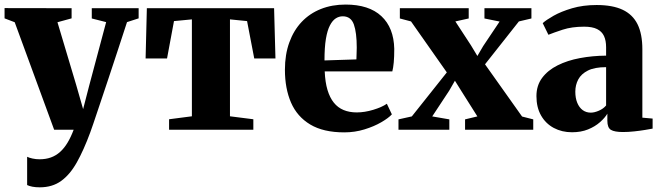

<svg xmlns="http://www.w3.org/2000/svg" viewBox="-27 -569 2896 842"><path d="M147.5 252.5Q129.5 252.5 115.2 249.8Q101 247 92 242.5V118.5Q100.5 123 115.5 126.2Q130.5 129.5 146.5 129.5Q174 129.5 196.2 121.5Q218.5 113.5 236.8 97Q255 80.5 269.5 56.2Q284 32 296 0H210.5L37.5 -471.5L-7 -488.5V-533.5L287 -533V-488.5L225 -471.5L307 -197L337.5 -90.5L364 -193L438.5 -472L375.5 -488V-533H581V-488.5L530 -472Q511.5 -415.5 490.5 -351.2Q469.5 -287 448.8 -225Q428 -163 410.8 -111.5Q393.5 -60 382.2 -26.5Q371 7 368.5 12.5Q340 89.5 310 143Q280 196.5 241.2 224.5Q202.5 252.5 147.5 252.5Z M714.5 0V-46L814.5 -59V-484L736 -476.5L705.5 -312.5H611.5L617 -533H1175L1181 -312.5H1088L1056.5 -476.5L981.5 -484V-59L1084 -46V0Z M1483 11.5Q1391 11.5 1333.5 -23Q1276 -57.5 1249.2 -119.2Q1222.5 -181 1222.5 -263Q1222.5 -330 1241.8 -383Q1261 -436 1296 -473Q1331 -510 1380 -529.5Q1429 -549 1488.5 -549Q1591 -549 1645.5 -498.2Q1700 -447.5 1702 -354.5Q1702 -320 1699.8 -295.5Q1697.5 -271 1693.5 -256H1397Q1399 -208.5 1409.2 -174.5Q1419.5 -140.5 1437 -118.8Q1454.5 -97 1479.8 -86.5Q1505 -76 1537.5 -76Q1572 -76 1610 -87.5Q1648 -99 1669.5 -114L1691.5 -67.5Q1677 -51.5 1645.2 -33Q1613.5 -14.5 1571.2 -1.5Q1529 11.5 1483 11.5ZM1396 -304 1536 -308.5Q1536.5 -322 1536.8 -334.2Q1537 -346.5 1537.5 -360Q1537.5 -426 1524.8 -461.8Q1512 -497.5 1476 -497.5Q1459.5 -497.5 1445.2 -488.2Q1431 -479 1419.8 -457.5Q1408.5 -436 1402.2 -398.5Q1396 -361 1396 -304Z M1779 -58.5 1932.5 -251.5 1775.5 -475 1726.5 -488V-533H2028.5V-488L1970 -475L2038.5 -370L2066.5 -323.5L2092 -367L2164 -474.5L2097.5 -488V-533H2303.5V-488L2248.5 -475L2100 -287L2262.5 -58L2311.5 -45.5V0H2012.5V-45.5L2066.5 -58.5L1998 -167L1968 -215L1943 -171.5L1868.5 -58.5L1943.5 -45.5V0H1720.5V-45.5Z M2481.5 11Q2437 11 2401.5 -8Q2366 -27 2345.8 -62.5Q2325.5 -98 2325.5 -147.5Q2325.5 -194 2350.5 -227.5Q2375.5 -261 2418.5 -282.5Q2461.5 -304 2516.2 -314.2Q2571 -324.5 2631 -325V-362Q2631 -391 2621.8 -411Q2612.5 -431 2591.5 -441.5Q2570.5 -452 2534.5 -452Q2481 -452 2440.5 -438.8Q2400 -425.5 2378 -416.5L2353 -467.5Q2367.5 -481 2400.5 -499.8Q2433.5 -518.5 2481.8 -532.8Q2530 -547 2589.5 -547Q2659.5 -547 2703.5 -526.2Q2747.5 -505.5 2768.8 -462.8Q2790 -420 2790 -353V-53L2835 -49V-5Q2824 -3 2802 0.8Q2780 4.5 2754.2 7.2Q2728.5 10 2705 10Q2668 10 2652.2 0.5Q2636.5 -9 2636.5 -39.5V-70.5Q2626 -52.5 2604.2 -33.2Q2582.5 -14 2551.8 -1.5Q2521 11 2481.5 11ZM2564 -75Q2579.5 -75 2599.2 -83.5Q2619 -92 2631 -106.5V-274.5Q2581 -274.5 2551.5 -259.8Q2522 -245 2509 -220.8Q2496 -196.5 2496 -167Q2496 -139 2504.5 -118.2Q2513 -97.5 2528.2 -86.2Q2543.5 -75 2564 -75Z"/></svg>

Font: Merriweather 72pt Black
Style: Regular
Weight: 900
Version: Version 2.100